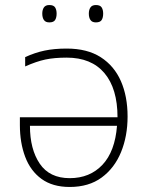

<svg xmlns="http://www.w3.org/2000/svg" viewBox="-20 -733 585 763"><path d="M245 -540Q327 -540 380.5 -505.5Q434 -471 460.5 -410.5Q487 -350 487 -270Q487 -192 461 -128.5Q435 -65 384 -27.5Q333 10 257 10Q189 10 145 -22Q101 -54 80 -110Q59 -166 59 -236V-267H447Q447 -381 395 -442.5Q343 -504 245 -504Q196 -504 160.5 -496.5Q125 -489 80 -469V-506Q119 -524 157.5 -532Q196 -540 245 -540ZM99 -233Q99 -140 138 -82.5Q177 -25 257 -25Q337 -25 387 -78Q437 -131 445 -233ZM148 -679Q148 -694 154.5 -703.5Q161 -713 176 -713Q193 -713 199 -703.5Q205 -694 205 -679Q205 -663 199 -653.5Q193 -644 176 -644Q161 -644 154.5 -653.5Q148 -663 148 -679ZM333 -679Q333 -694 339.5 -703.5Q346 -713 361 -713Q378 -713 384 -703.5Q390 -694 390 -679Q390 -663 384 -653.5Q378 -644 361 -644Q346 -644 339.5 -653.5Q333 -663 333 -679Z"/></svg>

Font: Noto Sans ExtraLight
Style: Regular
Weight: 200
Designer: Monotype Design Team
Foundry: Monotype Imaging Inc.
Version: Version 2.007